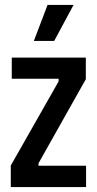

<svg xmlns="http://www.w3.org/2000/svg" viewBox="-20 -763 395 783"><path d="M24 0V-88L219 -431V-442H28V-528H330V-440L137 -97V-87H331V0ZM201 -596H118L174 -743H280Z"/></svg>

Font: Bricolage Grotesque Condensed Medium
Style: Regular
Weight: 500
Width: 3
Designer: Mathieu Triay
Foundry: Atelier Triay
Version: Version 1.000;gftools[0.9.30]